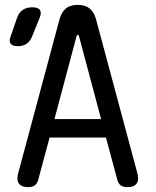

<svg xmlns="http://www.w3.org/2000/svg" viewBox="-20 -760 640 790"><path d="M204 -270H396L305 -611Q303 -617 300 -617Q297 -617 295 -611ZM416 -194H184L137 -19Q133 -5 123.5 2.5Q114 10 95 10Q69 10 58 -4.5Q47 -19 55 -48L225 -681Q233 -710 251 -725Q269 -740 300 -740Q331 -740 349 -725Q367 -710 375 -681L545 -48Q553 -19 542 -4.5Q531 10 505 10Q486 10 476.5 2.5Q467 -5 463 -19ZM112 -610Q104 -590 89.5 -580Q75 -570 53 -570Q31 -570 23.5 -580.5Q16 -591 24 -611L50 -686Q58 -709 74 -719.5Q90 -730 113 -730Q136 -730 144 -719Q152 -708 143 -686Z"/></svg>

Font: Maple Mono
Style: Regular
Weight: 400
Monospace: yes
Designer: subframe7536
Version: Version 7.300